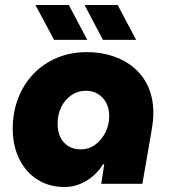

<svg xmlns="http://www.w3.org/2000/svg" viewBox="-20 -737 685 770"><path d="M240 13Q176 13 129 -17.5Q82 -48 56.5 -101Q31 -154 31 -220Q31 -287 53 -343.5Q75 -400 114.5 -441Q154 -482 208.5 -505Q263 -528 328 -528Q384 -528 432.5 -512Q481 -496 518 -464.5Q555 -433 575 -387.5Q595 -342 595 -283Q595 -269 593.5 -254Q592 -239 587 -208L551 0H386L398 -78H393Q366 -35 325 -11Q284 13 240 13ZM303 -138Q337 -138 362.5 -157Q388 -176 403 -206.5Q418 -237 418 -271Q418 -301 406.5 -323.5Q395 -346 374 -359.5Q353 -373 324 -373Q292 -373 266 -355Q240 -337 225.5 -307.5Q211 -278 211 -241Q211 -210 222 -187Q233 -164 254 -151Q275 -138 303 -138ZM393 -577 319 -717H452L526 -577ZM197 -577 122 -717H256L330 -577Z"/></svg>

Font: MuseoModerno Thin ExtraBold
Style: Italic
Weight: 800
Italic angle: -9°
Version: Version 1.003